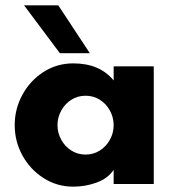

<svg xmlns="http://www.w3.org/2000/svg" viewBox="-20 -688 655 718"><path d="M35 -220Q35 -281 64 -334Q93 -387 142.9 -419Q192.9 -451 254 -451Q353 -451 405 -387V-440H555V0H405V-53Q384 -21 342 -5.5Q300 10 254 10Q192.9 10 142.9 -22Q93 -54 64 -106.5Q35 -159 35 -220ZM405 -220Q405 -249 391 -274.5Q377 -300 353.2 -315Q329.5 -330 300 -330Q270.5 -330 246.8 -315Q223 -300 209 -274.5Q195 -248.9 195 -220Q195 -191 209 -165.5Q223 -140 246.8 -125Q270.5 -110 300 -110Q329.5 -110 353.2 -125Q377 -140 391 -165.5Q405 -191.1 405 -220ZM70 -668H198L316 -489H204Z"/></svg>

Font: Teachers[wght]
Style: Regular
Weight: 400
Designer: Alfredo Marco Pradil & Chank Diesel
Version: Version 1.000;Glyphs 3.1.2 (3151)